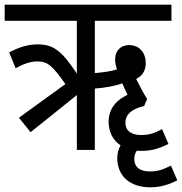

<svg xmlns="http://www.w3.org/2000/svg" viewBox="-20 -642 779 822"><path d="M111 -76 309 -235V0H386V-263C426 -265 476 -275 504 -285C509 -272 517 -254 526 -236C470 -210 445 -168 445 -122C445 -76 464 -41 496 -20C487 -3 482 15 482 34C482 115 540 160 624 160C669 160 706 147 739 130L712 67C676 85 654 92 622 92C583 92 555 77 555 38C555 25 558 14 566 3C572 4 579 4 587 4C632 4 669 -9 701 -26L674 -89C638 -70 616 -64 584 -64C546 -64 517 -79 517 -117C517 -150 541 -175 597 -188L610 -218C594 -243 579 -272 563 -304C587 -316 604 -337 604 -372C604 -415 578 -449 532 -449C501 -449 473 -429 473 -387C473 -373 476 -359 481 -345C458 -337 420 -332 386 -329V-553H714V-622H0V-553H309V-327C246 -421 212 -452 141 -452C97 -452 61 -439 19 -418L47 -350C84 -370 112 -379 140 -379C185 -379 205 -360 260 -282L61 -138Z"/></svg>

Font: Noto Sans Devanagari UI Condensed
Style: Regular
Weight: 400
Width: 3
Designer: Jelle Bosma - Monotype Design Team
Foundry: Monotype Imaging Inc.
Version: Version 2.004